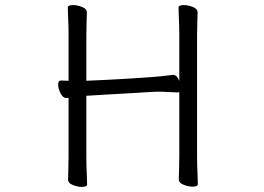

<svg xmlns="http://www.w3.org/2000/svg" viewBox="-20 -725 1040 756"><path d="M686 -362Q685 -362 683 -361.5Q681 -361 679 -361Q669 -361 646 -362.5Q623 -364 600 -364Q594 -364 588 -363.5Q582 -363 577 -363Q577 -363 558.5 -362Q540 -361 511 -359Q482 -357 449.5 -355.5Q417 -354 387.5 -352Q358 -350 339.5 -349Q321 -348 320 -348V-105Q320 -74 321.5 -45Q323 -16 323 1Q323 11 302 11Q286 11 267 3.5Q248 -4 248 -17Q248 -29 249 -54.5Q250 -80 250 -106V-340Q247 -339 242 -339H241Q228 -339 218.5 -357.5Q209 -376 209 -392Q209 -408 220 -408H221Q225 -408 232.5 -407.5Q240 -407 250 -407V-589Q250 -620 248.5 -649Q247 -678 247 -695Q247 -705 268 -705Q285 -705 303.5 -697.5Q322 -690 322 -677Q322 -665 321 -639.5Q320 -614 320 -588V-407Q321 -407 342.5 -408Q364 -409 398 -410.5Q432 -412 471.5 -414.5Q511 -417 549 -419.5Q587 -422 616.5 -425Q646 -428 659 -430H662Q670 -430 676 -423.5Q682 -417 686 -406V-589Q686 -620 684.5 -649Q683 -678 683 -695Q683 -705 704 -705Q721 -705 739.5 -697.5Q758 -690 758 -677Q758 -665 757 -639.5Q756 -614 756 -588V-106Q756 -75 757.5 -46Q759 -17 759 0Q759 10 738 10Q722 10 703 2.5Q684 -5 684 -18Q684 -30 685 -55.5Q686 -81 686 -107Z"/></svg>

Font: Moon Stars Kai T HW
Style: Regular
Weight: 400
Designer: GuiWonder
Version: Version 1.101